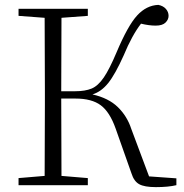

<svg xmlns="http://www.w3.org/2000/svg" viewBox="-20 -759 753 787"><path d="M519 -48 454 -232Q430 -300 393 -327.5Q356 -355 290 -355H231Q231 -174 232 -38L340 -29V0H56V-29L163 -38Q164 -185 164 -333V-390Q164 -539 163 -686L56 -694V-723H340V-694L232 -686Q231 -546 231 -385H288Q329 -385 355.5 -396Q382 -407 405.5 -441.5Q429 -476 458 -545Q504 -654 542 -695.5Q580 -737 629 -739Q649 -735 660 -722.5Q671 -710 671 -694Q671 -679 658.5 -666.5Q646 -654 618 -654Q591 -654 558 -662Q521 -614 487 -532Q452 -454 423.5 -418.5Q395 -383 359 -372Q425 -357 463 -320Q501 -283 518 -231L591 -36L703 -28V0Q670 8 619 8Q572 8 550.5 -4Q529 -16 519 -48Z"/></svg>

Font: Minh Nguyen ExtraLight
Style: Regular
Weight: 250
Designer: Ryoko NISHIZUKA 西塚涼子 (kana & ideographs); Frank Grießhammer (Latin, Greek & Cyrillic); Wenlong ZHANG 张文龙 (bopomofo); San
Foundry: Adobe
Version: Version 1.100;July 7, 2023;FontCreator 14.0.0.2814 64-bit